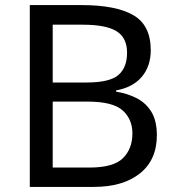

<svg xmlns="http://www.w3.org/2000/svg" viewBox="-20 -734 690 754"><path d="M301 -714Q435 -714 503.5 -674.5Q572 -635 572 -537Q572 -474 537 -432.5Q502 -391 436 -379V-374Q481 -367 517.5 -348Q554 -329 575 -294Q596 -259 596 -203Q596 -106 529.5 -53Q463 0 348 0H97V-714ZM319 -410Q411 -410 445 -439.5Q479 -469 479 -527Q479 -586 437.5 -611.5Q396 -637 305 -637H187V-410ZM187 -335V-76H331Q426 -76 463 -113Q500 -150 500 -210Q500 -266 461.5 -300.5Q423 -335 324 -335Z"/></svg>

Font: Noto Sans Multani
Style: Regular
Weight: 400
Designer: Monotype Design Team
Foundry: Monotype Imaging Inc.
Version: Version 2.002; ttfautohint (v1.8.4.7-5d5b)